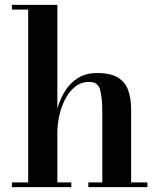

<svg xmlns="http://www.w3.org/2000/svg" viewBox="-20 -770 655 790"><path d="M29 0V-19.5H96V-730.5H29V-750H216V-323Q226.5 -360.5 246.8 -394Q267 -427.5 299.8 -448.5Q332.5 -469.5 379.5 -469.5Q436 -469.5 466.2 -450.2Q496.5 -431 508 -397Q519.5 -363 519.5 -319.5V-19.5H586.5V0H343.5V-19.5H401V-306Q401 -369 391.8 -401Q382.5 -433 347.5 -433Q314 -433 289.2 -413.2Q264.5 -393.5 248.2 -362Q232 -330.5 224 -294Q216 -257.5 216 -224V-19.5H273.5V0Z"/></svg>

Font: Bodoni Moda SemiBold
Style: Regular
Weight: 600
Designer: Owen Earl
Foundry: indestructible type
Version: Version 2.005; ttfautohint (v1.8.4.7-5d5b)